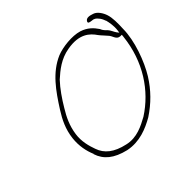

<svg xmlns="http://www.w3.org/2000/svg" viewBox="-153 -835 1009 1009"><g transform="rotate(-45 351.5 -330.0)"><path d="M108 -261C102 -208 112 -162 128 -124L127 -123C145 -68 187 -32 267 -13C345 3 413 -26 467 -57C529 -98 578 -147 618 -211C659 -277 702 -392 702 -480C704 -520 704 -559 695 -587C687 -612 669 -639 647 -646C627 -653 605 -658 596 -641C591 -631 598 -628 615 -626C631 -626 642 -618 650 -607C657 -600 664 -587 668 -574H669C674 -555 680 -523 676 -494L674 -479L666 -489C657 -501 650 -521 641 -530C631 -540 621 -549 615 -565C597 -592 574 -616 534 -629C485 -644 411 -635 368 -618C277 -579 222 -499 167 -413C138 -367 115 -321 108 -261ZM135 -264C143 -320 164 -362 189 -403C215 -447 246 -492 278 -526C317 -561 361 -597 425 -608C520 -625 561 -586 586 -549C599 -532 608 -525 620 -510C638 -493 636 -464 664 -462H675C675 -458 675 -454 674 -449C656 -281 568 -152 451 -77C407 -53 350 -22 284 -38C211 -54 170 -87 153 -137C141 -170 128 -215 135 -264ZM664 -462Z"/></g></svg>

Font: Stray Cat
Style: LtExtObl
Weight: 300
Version: Version 1.0